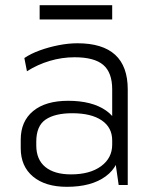

<svg xmlns="http://www.w3.org/2000/svg" viewBox="-20 -714 593 741"><path d="M413 -173V-369Q413 -434 378.5 -463.5Q344 -493 268 -493Q219 -493 172 -479Q125 -465 84 -439L74 -490Q99 -507 133.5 -519.5Q168 -532 206 -539.5Q244 -547 279 -547Q376 -547 424.5 -502.5Q473 -458 473 -369V0H438ZM238 7Q155 7 107.5 -32.5Q60 -72 60 -142V-175Q60 -246 108 -285.5Q156 -325 243 -325Q335 -325 389 -287.5Q443 -250 443 -180V-145Q443 -74 388 -33.5Q333 7 238 7ZM254 -41Q327 -41 370 -72.5Q413 -104 413 -156V-172Q413 -222 372.5 -249.5Q332 -277 259 -277Q192 -277 156 -252.5Q120 -228 120 -167V-153Q120 -98 155 -69.5Q190 -41 254 -41ZM413 -694V-639H133V-694Z"/></svg>

Font: Pathway Extreme 8pt Thin
Style: Regular
Weight: 100
Designer: Eduardo Rodriguez Tunni
Foundry: Eduardo Rodriguez Tunni
Version: Version 1.000